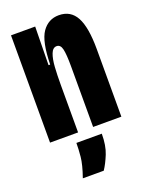

<svg xmlns="http://www.w3.org/2000/svg" viewBox="-142 -610 676 888"><g transform="rotate(-20 196.5 -166.5)"><path d="M22 0V-313V-528H141L138 -339H146Q148 -452 178.5 -496Q209 -540 261 -540Q319 -540 346 -490Q373 -440 373 -332V0H234V-298Q234 -357 228 -383Q222 -409 203 -409Q184 -409 174.5 -384.5Q165 -360 162.5 -321Q160 -282 160 -236V0ZM108 207Q129 147 132.5 110Q136 73 136 43H261Q261 101 245 140.5Q229 180 211 207Z"/></g></svg>

Font: Bricolage Grotesque 96pt Condensed Bricolage Grotesque 48pt Condensed Regular
Style: Bold
Weight: 700
Width: 3
Designer: Mathieu Triay
Foundry: Atelier Triay
Version: Version 1.001; ttfautohint (v1.8.4.7-5d5b);gftools[0.9.33.de